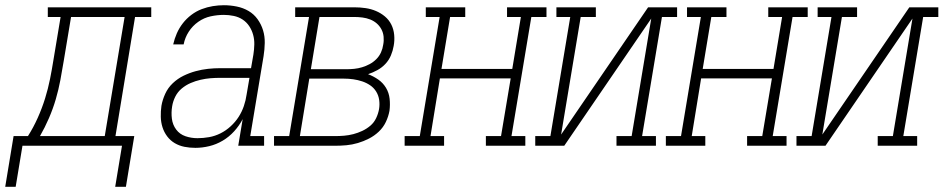

<svg xmlns="http://www.w3.org/2000/svg" viewBox="-83 -558 3612 735"><path d="M-23 157H-63L-31 -37H24Q45 -70 61.5 -107Q78 -144 89.5 -181Q101 -218 108.5 -255.5Q116 -293 122 -331L149 -493H100V-530H496V-493H434L359 -37H431L399 157H358L384 0H3ZM70 -37H318L394 -493H189L161 -325Q155 -288 148 -251Q141 -214 130.5 -178Q120 -142 104.5 -106Q89 -70 70 -37Z M665 8Q643 8 623 4Q603 0 586 -10Q569 -20 557 -36Q545 -52 539 -71Q533 -90 532.5 -111Q532 -132 535 -153Q539 -176 549.5 -199Q560 -222 578.5 -239.5Q597 -257 619.5 -268Q642 -279 666 -285.5Q690 -292 713.5 -294.5Q737 -297 760 -297H878L887 -349Q890 -368 890.5 -387.5Q891 -407 886 -425Q881 -443 871 -458Q861 -473 846 -483Q831 -493 812 -497Q793 -501 774 -501Q749 -501 723.5 -495.5Q698 -490 676 -474.5Q654 -459 639.5 -436.5Q625 -414 620 -388H580Q585 -410 594 -430.5Q603 -451 617 -469Q631 -487 649.5 -501Q668 -515 689 -523Q710 -531 731.5 -534.5Q753 -538 774 -538Q799 -538 823.5 -533Q848 -528 868.5 -516Q889 -504 903 -484.5Q917 -465 924 -442Q931 -419 930.5 -393.5Q930 -368 926 -343L875 -37H928V0H829L846 -102Q833 -77 813.5 -55.5Q794 -34 769.5 -19.5Q745 -5 718 1.5Q691 8 665 8ZM673 -29Q695 -29 717.5 -33Q740 -37 761 -47.5Q782 -58 800 -74.5Q818 -91 830.5 -110.5Q843 -130 850.5 -152Q858 -174 861 -196L872 -260H760Q741 -260 722.5 -258.5Q704 -257 684.5 -252.5Q665 -248 646.5 -240Q628 -232 612.5 -219Q597 -206 588 -188Q579 -170 576 -151Q572 -127 575 -103.5Q578 -80 591.5 -62Q605 -44 627 -36.5Q649 -29 673 -29Z M966 0V-37H1024L1100 -493H1047V-530H1274Q1295 -530 1316 -527Q1337 -524 1356 -516Q1375 -508 1390.5 -495Q1406 -482 1415 -464Q1424 -446 1426 -424.5Q1428 -403 1424 -382Q1421 -364 1413.5 -346Q1406 -328 1392.5 -313.5Q1379 -299 1361.5 -289.5Q1344 -280 1326 -274Q1347 -266 1365 -253.5Q1383 -241 1394.5 -222Q1406 -203 1408.5 -180Q1411 -157 1408 -134Q1404 -112 1394 -91Q1384 -70 1367 -54Q1350 -38 1329.5 -27.5Q1309 -17 1287 -10.5Q1265 -4 1243 -2Q1221 0 1199 0ZM1107 -293H1243Q1258 -293 1273 -294.5Q1288 -296 1303 -300.5Q1318 -305 1332 -312.5Q1346 -320 1357.5 -331.5Q1369 -343 1375.5 -357.5Q1382 -372 1384 -387Q1387 -402 1385.5 -417.5Q1384 -433 1377 -446Q1370 -459 1359 -468.5Q1348 -478 1334 -483.5Q1320 -489 1304.5 -491Q1289 -493 1274 -493H1140ZM1065 -37H1199Q1217 -37 1234.5 -38.5Q1252 -40 1269.5 -44.5Q1287 -49 1304 -57Q1321 -65 1335 -77Q1349 -89 1357 -106Q1365 -123 1368 -140Q1371 -158 1368.5 -175.5Q1366 -193 1357 -207.5Q1348 -222 1334 -231.5Q1320 -241 1303.5 -246.5Q1287 -252 1269.5 -254.5Q1252 -257 1234 -257H1101Z M1466 0V-37H1524L1600 -493H1547V-530H1698V-493H1640L1607 -294H1878L1911 -493H1858V-530H2009V-493H1951L1875 -37H1928V0H1777V-37H1835L1872 -258H1601L1565 -37H1617V0Z M1966 0V-37H2024L2100 -493H2047V-530H2198V-493H2140L2065 -43L2398 -530H2509V-493H2451L2375 -37H2428V0H2277V-37H2335L2410 -487L2077 0Z M2466 0V-37H2524L2600 -493H2547V-530H2698V-493H2640L2607 -294H2878L2911 -493H2858V-530H3009V-493H2951L2875 -37H2928V0H2777V-37H2835L2872 -258H2601L2565 -37H2617V0Z M2966 0V-37H3024L3100 -493H3047V-530H3198V-493H3140L3065 -43L3398 -530H3509V-493H3451L3375 -37H3428V0H3277V-37H3335L3410 -487L3077 0Z"/></svg>

Font: Iosevka Slab XLtObl
Style: Regular
Weight: 200
Italic angle: -9°
Monospace: yes
Designer: Belleve Invis
Foundry: Belleve Invis
Version: Version 11.1.1; ttfautohint (v1.8.3)